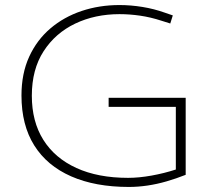

<svg xmlns="http://www.w3.org/2000/svg" viewBox="-20 -730 840 760"><path d="M490 10Q357 10 261.5 -32Q166 -74 115.5 -154.5Q65 -235 65 -352Q65 -439 95.5 -505.5Q126 -572 179.5 -617.5Q233 -663 303 -686.5Q373 -710 453 -710Q498 -710 544 -702.5Q590 -695 632 -680L664 -669L654 -637L619 -648Q576 -662 534.5 -668Q493 -674 453 -674Q356 -674 277.5 -636.5Q199 -599 152.5 -527Q106 -455 106 -351Q106 -249 151.5 -176.5Q197 -104 282.5 -65Q368 -26 487 -26Q530 -26 580 -35Q630 -44 676 -59V-307H410V-343H715V-38Q677 -23 639 -12Q601 -1 563.5 4.5Q526 10 490 10Z"/></svg>

Font: REM Thin
Style: Regular
Weight: 250
Designer: Octavio Pardo
Foundry: Ashler Design
Version: Version 1.005;gftools[0.9.28]